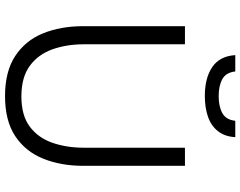

<svg xmlns="http://www.w3.org/2000/svg" viewBox="-116 -831 955 763"><g transform="rotate(90 361.5 -449.5)"><path d="M362 8Q264 8 202.5 -32.5Q141 -73 112.5 -143Q84 -213 84 -303V-707H156V-305Q156 -237 176 -180.5Q196 -124 241.5 -90.5Q287 -57 363 -57Q439 -57 483.5 -90.5Q528 -124 547.5 -180.5Q567 -237 567 -305V-707H639V-303Q639 -214 610.5 -143.5Q582 -73 521 -32.5Q460 8 362 8ZM361 -786Q290 -786 246.5 -815.5Q203 -845 199 -907H264Q268 -870 294.5 -855.5Q321 -841 362 -841Q403 -841 429.5 -855.5Q456 -870 460 -907H525Q523 -866 501.5 -838.5Q480 -811 444 -798.5Q408 -786 361 -786Z"/></g></svg>

Font: Onest Light
Style: Regular
Weight: 300
Designer: Dmitri Voloshin, Andrey Kudryavtsev
Foundry: Dmitri Voloshin, Andrey Kudryavtsev
Version: Version 1.000;gftools[0.9.33]